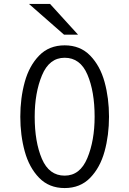

<svg xmlns="http://www.w3.org/2000/svg" viewBox="-20 -942 656 974"><path d="M83 -350Q83 -444 105.5 -526Q128 -608 178.5 -660Q229 -712 308 -712Q387 -712 437.5 -660Q488 -608 510.5 -526Q533 -444 533 -350Q533 -256 510.5 -174Q488 -92 437.5 -40Q387 12 308 12Q229 12 178.5 -40Q128 -92 105.5 -174Q83 -256 83 -350ZM460 -350Q460 -478 423.5 -563.5Q387 -649 308 -649Q230 -649 193 -560Q156 -471 156 -350Q156 -222 192.5 -136.5Q229 -51 308 -51Q386 -51 423 -140Q460 -229 460 -350ZM127 -922H234L376 -766H305Z"/></svg>

Font: Overpass Mono Light
Style: Regular
Weight: 300
Monospace: yes
Designer: Delve Withrington, Dave Bailey
Foundry: Delve Fonts
Version: Version 1.000;DELV;Overpass